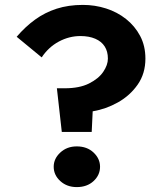

<svg xmlns="http://www.w3.org/2000/svg" viewBox="-20 -739 667 783"><path d="M420 -500Q420 -474 401 -446Q382 -418 343 -398.5Q304 -379 244 -379H212L232 -201H354L358 -285Q412 -294 461 -321.5Q510 -349 541.5 -394Q573 -439 573 -500Q573 -552 551.5 -592.5Q530 -633 494 -661.5Q458 -690 412.5 -704.5Q367 -719 318 -719Q259 -719 211 -703.5Q163 -688 123 -659Q83 -630 48 -589L150 -505Q178 -547 220 -569.5Q262 -592 308 -592Q343 -592 368.5 -581Q394 -570 407 -549.5Q420 -529 420 -500ZM199 -59Q199 -25 226 -0.5Q253 24 293 24Q335 24 361.5 -0.5Q388 -25 388 -59Q388 -92 361.5 -117Q335 -142 293 -142Q253 -142 226 -117Q199 -92 199 -59Z"/></svg>

Font: Jost
Style: Bold
Weight: 700
Version: Version 3.710